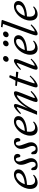

<svg xmlns="http://www.w3.org/2000/svg" viewBox="1522 -2287 776 3860"><g transform="rotate(-90 1910.0 -357.0)"><path d="M169.4 11.2Q109.9 11.2 75.9 -28.6Q42 -68.4 42 -138.7Q42 -198.2 67.1 -258.1Q92.3 -317.9 132.3 -363Q172.4 -408.2 225.1 -436.5Q277.8 -464.8 330.6 -464.8Q378.4 -464.8 406.7 -440.4Q435.1 -416 435.1 -374.5Q435.1 -301.8 349.4 -255.1Q263.7 -208.5 124.5 -202.6Q120.1 -178.2 120.1 -154.8Q120.1 -95.7 145 -67.4Q169.9 -39.1 210.9 -39.1Q235.4 -39.1 264.2 -50Q293 -61 314 -80.1L327.1 -64.5Q295.4 -28.8 253.4 -8.8Q211.4 11.2 169.4 11.2ZM314.5 -421.4Q261.7 -421.4 211.2 -370.4Q160.6 -319.3 136.2 -246.6Q239.7 -252.4 299.6 -286.9Q359.4 -321.3 359.4 -377.9Q359.4 -421.4 314.5 -421.4Z M514.6 11.2Q453.1 11.2 425.8 -25.4Q418.5 -45.9 418.5 -94.7Q418.5 -106.9 422.6 -111.8Q426.8 -116.7 436.5 -116.7Q461.9 -116.7 477.1 -76.2Q495.6 -27.3 529.8 -27.3Q560.1 -27.3 573.2 -47.4Q586.4 -67.4 586.4 -96.2Q586.4 -132.3 555.2 -202.6Q526.9 -265.6 526.9 -324.2Q526.9 -382.3 567.9 -423.6Q608.9 -464.8 666 -464.8Q702.6 -464.8 724.4 -445.3Q746.1 -425.8 746.1 -393.6Q746.1 -372.6 735.4 -354Q724.6 -335.4 706.1 -335.4Q678.7 -335.4 674.8 -375Q672.4 -398.9 661.9 -412.8Q651.4 -426.8 636.7 -426.8Q614.3 -426.8 603.5 -408Q592.8 -389.2 592.8 -362.8Q592.8 -329.1 626.5 -245.6Q644 -202.1 651.9 -174.3Q659.7 -146.5 659.7 -118.2Q659.7 -64.9 621.3 -26.9Q583 11.2 514.6 11.2Z M834.5 11.2Q772.9 11.2 745.6 -25.4Q738.3 -45.9 738.3 -94.7Q738.3 -106.9 742.4 -111.8Q746.6 -116.7 756.3 -116.7Q781.7 -116.7 796.9 -76.2Q815.4 -27.3 849.6 -27.3Q879.9 -27.3 893.1 -47.4Q906.2 -67.4 906.2 -96.2Q906.2 -132.3 875 -202.6Q846.7 -265.6 846.7 -324.2Q846.7 -382.3 887.7 -423.6Q928.7 -464.8 985.8 -464.8Q1022.5 -464.8 1044.2 -445.3Q1065.9 -425.8 1065.9 -393.6Q1065.9 -372.6 1055.2 -354Q1044.4 -335.4 1025.9 -335.4Q998.5 -335.4 994.6 -375Q992.2 -398.9 981.7 -412.8Q971.2 -426.8 956.5 -426.8Q934.1 -426.8 923.3 -408Q912.6 -389.2 912.6 -362.8Q912.6 -329.1 946.3 -245.6Q963.9 -202.1 971.7 -174.3Q979.5 -146.5 979.5 -118.2Q979.5 -64.9 941.2 -26.9Q902.8 11.2 834.5 11.2Z M1240.2 11.2Q1180.7 11.2 1146.7 -28.6Q1112.8 -68.4 1112.8 -138.7Q1112.8 -198.2 1137.9 -258.1Q1163.1 -317.9 1203.1 -363Q1243.2 -408.2 1295.9 -436.5Q1348.6 -464.8 1401.4 -464.8Q1449.2 -464.8 1477.5 -440.4Q1505.9 -416 1505.9 -374.5Q1505.9 -301.8 1420.2 -255.1Q1334.5 -208.5 1195.3 -202.6Q1190.9 -178.2 1190.9 -154.8Q1190.9 -95.7 1215.8 -67.4Q1240.7 -39.1 1281.7 -39.1Q1306.2 -39.1 1335 -50Q1363.8 -61 1384.8 -80.1L1397.9 -64.5Q1366.2 -28.8 1324.2 -8.8Q1282.2 11.2 1240.2 11.2ZM1385.3 -421.4Q1332.5 -421.4 1282 -370.4Q1231.4 -319.3 1207 -246.6Q1310.5 -252.4 1370.4 -286.9Q1430.2 -321.3 1430.2 -377.9Q1430.2 -421.4 1385.3 -421.4Z M1532.2 0 1659.2 -318.8Q1688.5 -392.1 1688.5 -403.8Q1688.5 -407.2 1683.6 -407.2Q1678.2 -407.2 1663.6 -399.4Q1648.9 -391.6 1621.6 -371.6Q1594.2 -351.6 1562 -323.7L1546.4 -337.4Q1593.3 -391.6 1640.6 -428.2Q1688 -464.8 1715.8 -464.8Q1731.9 -464.8 1741 -456.1Q1750 -447.3 1750 -431.6Q1750 -404.8 1714.4 -315.4L1661.6 -184.1Q1697.3 -245.1 1735.8 -294.4Q1774.4 -343.8 1807.6 -374.8Q1840.8 -405.8 1872.6 -426.8Q1904.3 -447.8 1928.2 -456.3Q1952.1 -464.8 1970.7 -464.8Q1986.8 -464.8 1995.8 -456.1Q2004.9 -447.3 2004.9 -431.6Q2004.9 -402.8 1964.8 -303.2L1897.9 -135.7Q1868.7 -62 1868.7 -50.3Q1868.7 -44.9 1873.5 -44.9Q1880.4 -44.9 1894.3 -51.5Q1908.2 -58.1 1936.3 -78.6Q1964.4 -99.1 1996.1 -129.4L2011.7 -113.8Q1962.4 -59.1 1908.4 -23.9Q1854.5 11.2 1821.8 11.2Q1806.6 11.2 1797.9 2.7Q1789.1 -5.9 1789.1 -21.5Q1789.1 -49.8 1825.2 -139.2L1894 -310.1Q1925.8 -389.2 1925.8 -403.8Q1925.8 -407.2 1921.9 -407.2Q1916.5 -407.2 1898.9 -398.2Q1881.3 -389.2 1847.2 -360.8Q1813 -332.5 1775.9 -290.5Q1738.8 -248.5 1691.9 -171.9Q1645 -95.2 1604 0Z M2115.7 11.2Q2100.1 11.2 2091.3 2.2Q2082.5 -6.8 2082.5 -23.4Q2082.5 -44.9 2115.2 -139.2L2203.6 -395.5L2111.8 -404.8L2117.7 -439.5L2218.3 -433.1L2287.6 -561.5L2330.1 -547.4L2289.1 -428.2L2398.4 -421.4L2392.1 -376.5L2275.4 -388.2L2189.5 -139.2Q2164.1 -64.5 2164.1 -51.8Q2164.1 -48.3 2167.5 -48.3Q2174.8 -48.3 2189.7 -55.2Q2204.6 -62 2236.8 -86.4Q2269 -110.8 2305.7 -148.4L2321.3 -134.8Q2260.7 -64.9 2204.8 -26.9Q2148.9 11.2 2115.7 11.2Z M2646 -571.3Q2625 -571.3 2611.3 -584.5Q2597.7 -597.7 2597.7 -617.7Q2597.7 -644 2618.7 -664.1Q2639.6 -684.1 2665.5 -684.1Q2686.5 -684.1 2700.2 -671.1Q2713.9 -658.2 2713.9 -638.2Q2713.9 -611.3 2693.4 -591.3Q2672.9 -571.3 2646 -571.3ZM2471.7 11.2Q2456.1 11.2 2447.3 2.2Q2438.5 -6.8 2438.5 -23.4Q2438.5 -50.3 2473.6 -139.2L2545.4 -318.8Q2574.2 -391.1 2574.2 -403.8Q2574.2 -407.2 2569.3 -407.2Q2564 -407.2 2549.3 -399.4Q2534.7 -391.6 2507.3 -371.6Q2480 -351.6 2448.2 -323.7L2432.6 -337.4Q2478 -390.1 2533.7 -427.5Q2589.4 -464.8 2618.2 -464.8Q2634.8 -464.8 2643.8 -456.1Q2652.8 -447.3 2652.8 -431.6Q2652.8 -403.3 2617.7 -315.4L2546.4 -135.7Q2518.6 -65.9 2518.6 -50.3Q2518.6 -46.4 2522 -46.4Q2528.8 -46.4 2543 -52.7Q2557.1 -59.1 2585.7 -79.1Q2614.3 -99.1 2646.5 -129.9L2660.2 -113.8Q2611.3 -59.1 2557.1 -23.9Q2502.9 11.2 2471.7 11.2Z M3139.2 -571.3Q3118.2 -571.3 3104.7 -584.5Q3091.3 -597.7 3091.3 -617.7Q3091.3 -644 3112.3 -664.1Q3133.3 -684.1 3159.2 -684.1Q3180.2 -684.1 3193.6 -671.1Q3207 -658.2 3207 -638.2Q3207 -611.3 3186.5 -591.3Q3166 -571.3 3139.2 -571.3ZM2957 -571.3Q2936 -571.3 2922.4 -584.5Q2908.7 -597.7 2908.7 -617.7Q2908.7 -644 2929.7 -664.1Q2950.7 -684.1 2976.6 -684.1Q2997.6 -684.1 3011 -671.1Q3024.4 -658.2 3024.4 -638.2Q3024.4 -611.3 3003.9 -591.3Q2983.4 -571.3 2957 -571.3ZM2866.7 11.2Q2807.1 11.2 2773.2 -28.6Q2739.3 -68.4 2739.3 -138.7Q2739.3 -198.2 2764.4 -258.1Q2789.6 -317.9 2829.6 -363Q2869.6 -408.2 2922.4 -436.5Q2975.1 -464.8 3027.8 -464.8Q3075.7 -464.8 3104 -440.4Q3132.3 -416 3132.3 -374.5Q3132.3 -301.8 3046.6 -255.1Q2960.9 -208.5 2821.8 -202.6Q2817.4 -178.2 2817.4 -154.8Q2817.4 -95.7 2842.3 -67.4Q2867.2 -39.1 2908.2 -39.1Q2932.6 -39.1 2961.4 -50Q2990.2 -61 3011.2 -80.1L3024.4 -64.5Q2992.7 -28.8 2950.7 -8.8Q2908.7 11.2 2866.7 11.2ZM3011.7 -421.4Q2959 -421.4 2908.4 -370.4Q2857.9 -319.3 2833.5 -246.6Q2937 -252.4 2996.8 -286.9Q3056.6 -321.3 3056.6 -377.9Q3056.6 -421.4 3011.7 -421.4Z M3161.1 11.2Q3145.5 11.2 3137 2.2Q3128.4 -6.8 3128.4 -23.4Q3128.4 -49.3 3161.1 -139.2L3358.9 -684.6L3289.6 -695.8L3298.8 -725.1L3429.2 -712.9L3439 -697.8L3234.4 -135.7Q3207.5 -62.5 3207.5 -50.3Q3207.5 -46.4 3212.4 -46.4Q3218.3 -46.4 3232.2 -52.5Q3246.1 -58.6 3274.7 -79.1Q3303.2 -99.6 3335.4 -129.9L3349.6 -113.8Q3300.3 -59.1 3246.3 -23.9Q3192.4 11.2 3161.1 11.2Z M3554.2 11.2Q3494.6 11.2 3460.7 -28.6Q3426.8 -68.4 3426.8 -138.7Q3426.8 -198.2 3451.9 -258.1Q3477.1 -317.9 3517.1 -363Q3557.1 -408.2 3609.9 -436.5Q3662.6 -464.8 3715.3 -464.8Q3763.2 -464.8 3791.5 -440.4Q3819.8 -416 3819.8 -374.5Q3819.8 -301.8 3734.1 -255.1Q3648.4 -208.5 3509.3 -202.6Q3504.9 -178.2 3504.9 -154.8Q3504.9 -95.7 3529.8 -67.4Q3554.7 -39.1 3595.7 -39.1Q3620.1 -39.1 3648.9 -50Q3677.7 -61 3698.7 -80.1L3711.9 -64.5Q3680.2 -28.8 3638.2 -8.8Q3596.2 11.2 3554.2 11.2ZM3699.2 -421.4Q3646.5 -421.4 3595.9 -370.4Q3545.4 -319.3 3521 -246.6Q3624.5 -252.4 3684.3 -286.9Q3744.1 -321.3 3744.1 -377.9Q3744.1 -421.4 3699.2 -421.4Z"/></g></svg>

Font: Elstob 6pt
Style: Italic
Weight: 400
Italic angle: -20°
Designer: Peter S. Baker
Version: Version 1.015